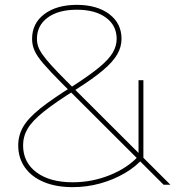

<svg xmlns="http://www.w3.org/2000/svg" viewBox="-20 -760 721 790"><path d="M279 10Q211 10 160.5 -11Q110 -32 82.5 -71Q55 -110 55 -162Q55 -203 75.5 -238.5Q96 -274 146 -314Q196 -354 283 -408Q351 -452 389.5 -484Q428 -516 444 -543.5Q460 -571 460 -600Q460 -655 416 -687.5Q372 -720 296 -720Q220 -720 176 -687.5Q132 -655 132 -600Q132 -584 137 -569Q142 -554 155 -535.5Q168 -517 191.5 -491Q215 -465 253 -427L681 0H653L239 -413Q187 -465 159.5 -497Q132 -529 122 -552Q112 -575 112 -600Q112 -664 162.5 -702Q213 -740 296 -740Q379 -740 429.5 -702Q480 -664 480 -600Q480 -567 462.5 -536.5Q445 -506 404.5 -471.5Q364 -437 293 -392Q208 -339 160.5 -301Q113 -263 94 -231Q75 -199 75 -162Q75 -92 130 -51Q185 -10 279 -10Q359 -10 432 -39.5Q505 -69 550 -118V-430H570V-110Q539 -74 492.5 -47Q446 -20 391.5 -5Q337 10 279 10Z"/></svg>

Font: M PLUS 2 Thin
Style: Regular
Weight: 100
Designer: Coji Morishita
Foundry: UNDERFOREST DESIGN
Version: Version 1.001